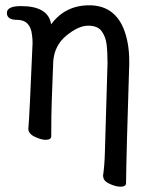

<svg xmlns="http://www.w3.org/2000/svg" viewBox="-20 -512 583 725"><path d="M435 193Q418 193 394.5 182.5Q371 172 370 156L369 153Q375 110 376 65L386 -274Q386 -316 382.5 -344.5Q379 -373 364 -394Q349 -415 313 -415Q276 -415 230.5 -377.5Q185 -340 181 -279Q174 -104 174 -74Q174 -10 173.5 3Q173 16 152 16Q136 16 111.5 4.5Q87 -7 87 -26Q91 -64 103 -350Q103 -364 101 -379Q95 -437 45 -437Q6 -437 6 -463Q6 -489 59 -489Q163 -489 173 -420Q226 -492 317 -492Q408 -492 445 -408Q468 -354 468 -281V-270Q457 73 456 179Q456 193 435 193Z"/></svg>

Font: LXGW WenKai Medium
Style: Regular
Weight: 500
Designer: LXGW / Fontworks Inc.
Foundry: LXGW / Fontworks Inc.
Version: Version 1.501; October 10, 2024